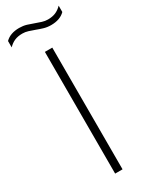

<svg xmlns="http://www.w3.org/2000/svg" viewBox="-275 -964 794 1011"><g transform="rotate(-30 122.0 -458.5)"><path d="M99 0V-740H144V0ZM198.5 -845.5Q175 -845.5 154.2 -851.8Q133.5 -858 114 -865.5Q96 -872 79 -877.5Q62 -883 44 -883Q17 -883 -3 -874.5Q-23 -866 -40.5 -848V-886.5Q-10.5 -917 44.5 -917Q68 -917 88.8 -910.8Q109.5 -904.5 129 -897Q147 -890.5 164 -885Q181 -879.5 199 -879.5Q226 -879.5 246 -888Q266 -896.5 283.5 -914.5V-876Q253.5 -845.5 198.5 -845.5Z"/></g></svg>

Font: Encode Sans Semi Expanded ExtraLight
Style: Regular
Weight: 200
Width: 6
Designer: Multiple Designers
Foundry: Impallari Type
Version: Version 3.000; ttfautohint (v1.8.3) -l 8 -r 50 -G 200 -x 14 